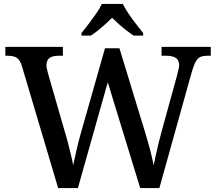

<svg xmlns="http://www.w3.org/2000/svg" viewBox="-20 -951 1093 971"><path d="M91 -616Q85 -637 75.5 -648.5Q66 -660 53 -664.5Q40 -669 20 -669H7V-714H298V-669H275Q245 -669 230 -657.5Q215 -646 215 -621Q215 -613 217.5 -602Q220 -591 223 -579L308 -284Q317 -255 324.5 -225.5Q332 -196 339 -167.5Q346 -139 350 -115Q358 -152 367.5 -194Q377 -236 389 -278L511 -707H584L712 -288Q727 -240 739 -193.5Q751 -147 757 -115Q762 -139 768 -166Q774 -193 781 -223Q788 -253 797 -285L875 -568Q878 -580 882 -596.5Q886 -613 886 -621Q886 -647 869.5 -658Q853 -669 820 -669H797V-714H1046V-669H1027Q1008 -669 994.5 -663.5Q981 -658 971 -641Q961 -624 951 -591L786 0H689L525 -535L374 0H274ZM392 -784Q408 -803 427.5 -829Q447 -855 466 -882Q485 -909 495 -931H601Q612 -909 630 -882Q648 -855 668.5 -829Q689 -803 704 -784V-771H656Q639 -782 619 -797.5Q599 -813 580.5 -829.5Q562 -846 547 -861Q532 -846 513.5 -829.5Q495 -813 476 -797.5Q457 -782 439 -771H392Z"/></svg>

Font: Noto Serif Thai Medium
Style: Regular
Weight: 500
Version: Version 2.001